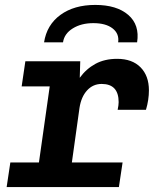

<svg xmlns="http://www.w3.org/2000/svg" viewBox="-20 -760 640 780"><path d="M124 0 182 -409H68L83 -511H306L304 -444Q330 -480 367.5 -500.5Q405 -521 456 -521Q517 -521 551 -486.5Q585 -452 585 -393Q585 -374 582 -354Q579 -334 573 -314H458Q460 -324 461 -331.5Q462 -339 462 -345Q462 -419 393 -419Q358 -419 334 -393Q310 -367 303 -322L258 0ZM7 0 22 -100H478L463 0ZM159 -588Q170 -659 225.5 -699.5Q281 -740 367 -740Q454 -740 501 -699.5Q548 -659 537 -588H460Q465 -623 437.5 -644.5Q410 -666 359 -666Q310 -666 275.5 -644.5Q241 -623 236 -588Z"/></svg>

Font: Chivo Mono Medium SemiBold
Style: Italic
Weight: 600
Italic angle: -8.05°
Monospace: yes
Version: Version 1.008